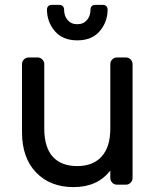

<svg xmlns="http://www.w3.org/2000/svg" viewBox="-20 -755 637 785"><path d="M97 -520H134Q145 -520 153 -512Q161 -504 161 -493V-229Q161 -153 195.5 -114.5Q230 -76 296 -76Q360 -76 395.5 -115Q431 -154 431 -229V-493Q431 -504 439 -512Q447 -520 458 -520H495Q506 -520 514 -512Q522 -504 522 -493V-27Q522 -16 514 -8Q506 0 495 0H458Q447 0 439 -8Q431 -16 431 -27V-58Q379 10 281 10Q185 10 127.5 -50Q70 -110 70 -214V-493Q70 -504 78 -512Q86 -520 97 -520ZM191 -735H223Q232 -735 237 -729.5Q242 -724 242 -716Q242 -690 256.5 -673Q271 -656 296 -656Q321 -656 335.5 -673Q350 -690 350 -716Q350 -724 355 -729.5Q360 -735 369 -735H401Q410 -735 415 -729.5Q420 -724 420 -716Q420 -666 388 -628Q356 -590 296 -590Q236 -590 204 -628Q172 -666 172 -716Q172 -724 177 -729.5Q182 -735 191 -735Z"/></svg>

Font: Contemporary
Style: Regular
Weight: 400
Designer: Victor Tran
Foundry: Victor Tran
Version: Version 1.100